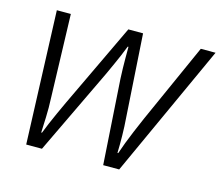

<svg xmlns="http://www.w3.org/2000/svg" viewBox="-82 -637 857 742"><g transform="rotate(15 347.0 -266.0)"><path d="M79 0 59 -532H115L125 -203Q127 -157 125.5 -121.5Q124 -86 123 -60H126Q133 -78 142 -99.5Q151 -121 162 -145Q173 -169 185 -195L345 -532H404L425 -203Q428 -166 428.5 -128.5Q429 -91 428 -60H431Q438 -81 447 -104.5Q456 -128 467.5 -155.5Q479 -183 493 -215L635 -532H694L451 0H387L365 -340Q364 -362 363.5 -381.5Q363 -401 363 -422Q363 -443 363 -467H360Q352 -446 344 -427.5Q336 -409 327 -389Q318 -369 307 -345L142 0Z"/></g></svg>

Font: Noto Sans Display Light
Style: Italic
Weight: 300
Italic angle: -12°
Designer: Monotype Design Team
Foundry: Monotype Imaging Inc.
Version: Version 2.003